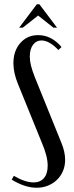

<svg xmlns="http://www.w3.org/2000/svg" viewBox="-20 -873 346 902"><path d="M204 -95Q204 -139 176 -204L65 -477Q43 -530 43 -576Q43 -634 75.5 -671Q108 -708 159 -708Q222 -708 269 -652L254 -638Q236 -658 215 -670.5Q194 -683 175 -683Q150 -683 135 -662.5Q120 -642 120 -607Q120 -587 125.5 -565Q131 -543 143 -512L268 -203Q286 -160 286 -122Q286 -94 276 -70Q266 -46 248 -28.5Q230 -11 205.5 -1Q181 9 152 9Q124 9 94 -1Q64 -11 35 -29L45 -47Q98 -16 138 -16Q169 -16 186.5 -36.5Q204 -57 204 -95ZM153 -853H165L248 -743H231L159 -800L87 -743H70Z"/></svg>

Font: Moniqa SemBd Narrow Heading
Style: Regular
Weight: 600
Width: 4
Designer: Rajesh Rajput
Foundry: Rajesh Rajput
Version: Version 1.000